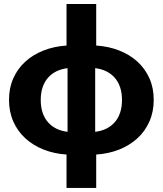

<svg xmlns="http://www.w3.org/2000/svg" viewBox="-20 -748 795 938"><path d="M445 -104Q474.5 -107.5 498.8 -119.2Q523 -131 540.2 -150.5Q557.5 -170 566.8 -197.5Q576 -225 576 -259.5Q576 -294 566.8 -321.5Q557.5 -349 540.2 -368.5Q523 -388 498.8 -399.8Q474.5 -411.5 445 -415ZM310 -415Q280.5 -411.5 256.2 -399.8Q232 -388 214.8 -368.5Q197.5 -349 188.2 -321.5Q179 -294 179 -259.5Q179 -225 188.2 -197.5Q197.5 -170 214.8 -150.5Q232 -131 256.2 -119.2Q280.5 -107.5 310 -104ZM450 -525.5Q511 -521.5 562.5 -501.2Q614 -481 651.5 -446.8Q689 -412.5 710 -365.5Q731 -318.5 731 -260.5Q731 -202 710 -154.5Q689 -107 651.5 -72.5Q614 -38 562.5 -17.5Q511 3 450 7V170H305V7Q244 3 192.5 -17.5Q141 -38 103.5 -72.5Q66 -107 45 -154.5Q24 -202 24 -260.5Q24 -318.5 45 -365.5Q66 -412.5 103.5 -446.8Q141 -481 192.5 -501.2Q244 -521.5 305 -525.5V-728.5H450Z"/></svg>

Font: Lato 2
Style: Regular
Weight: 900
Designer: Lukasz Dziedzic with Adam Twardoch and Botio Nikoltchev
Foundry: tyPoland Lukasz Dziedzic
Version: Version 2.015; 2015-08-06; http://www.latofonts.com/